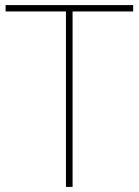

<svg xmlns="http://www.w3.org/2000/svg" viewBox="-20 -734 545 754"><path d="M265 0H239V-689H2V-714H503V-689H265Z"/></svg>

Font: Noto Sans Khmer UI Thin
Style: Regular
Weight: 100
Designer: Danh Hong and the Monotype Design Team
Foundry: Monotype Imaging Inc.
Version: Version 2.002; ttfautohint (v1.8.4.7-5d5b)